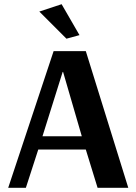

<svg xmlns="http://www.w3.org/2000/svg" viewBox="-20 -893 648 913"><path d="M296 -709 167 -838 273 -873 358 -726ZM19 0 235 -650H388L590 0H444L388 -182H162L103 0ZM182 -245H369L280 -551H278Z"/></svg>

Font: Arsenal SC
Style: Bold
Weight: 700
Designer: Andrij Shevchenko
Foundry: Stairsfor
Version: Version 2.001; ttfautohint (v1.8.4.7-5d5b)